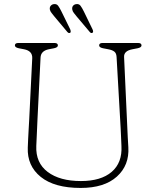

<svg xmlns="http://www.w3.org/2000/svg" viewBox="-20 -912 770 947"><path d="M575 -281 555 -631Q554 -649.5 543.8 -657.5Q533.5 -665.5 514 -669L488 -674Q469 -678 469 -688Q469 -700 486 -700H661Q678 -700 678 -688Q678 -678 659 -674L633 -669Q590.5 -661 592 -631L608 -281Q609 -257 610.2 -234Q611.5 -211 613 -186Q618.5 -97 556.5 -41Q494.5 15 378 15Q248.5 15 181 -39.5Q113.5 -94 117 -184Q117.5 -200.5 118.8 -226Q120 -251.5 121.5 -277.2Q123 -303 124 -321L139 -625Q140.5 -661 98.5 -669L72.5 -674Q53.5 -678 53.5 -688Q53.5 -700 70.5 -700H248.5Q265.5 -700 265.5 -688Q265.5 -678 246.5 -674L220.5 -669Q181.5 -661 180 -628L165 -326Q163 -285.5 161.8 -253.5Q160.5 -221.5 159 -192Q155.5 -109 215.2 -64Q275 -19 379 -19Q478 -19 530.8 -64.2Q583.5 -109.5 579 -192Q577.5 -223.5 576.8 -243.2Q576 -263 575 -281ZM283.5 -854.5 326.5 -767Q331 -754.5 326.5 -750.5Q319.5 -746 312 -754.5L247.5 -831.5Q241 -839.5 234.5 -847.8Q228 -856 226 -864.5Q224 -876 229.8 -883Q235.5 -890 244.5 -891.5Q259 -894 266.8 -883.5Q274.5 -873 283.5 -854.5ZM394 -854.5 436.5 -767Q442 -755 436.5 -750.5Q429.5 -746 422.5 -754.5L357.5 -831.5Q351 -839.5 344.5 -847.8Q338 -856 336.5 -864.5Q334.5 -876 340 -883Q345.5 -890 355 -891.5Q369.5 -894 377.2 -883.5Q385 -873 394 -854.5Z"/></svg>

Font: Fraunces 9pt S100 Thin
Style: Regular
Weight: 100
Version: Version 1.000; ttfautohint (v1.8.3)